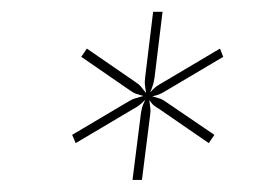

<svg xmlns="http://www.w3.org/2000/svg" viewBox="-20 -763 433 326"><path d="M205 -457.5 219 -568.5Q220 -575.5 221.2 -580.2Q222.5 -585 226.5 -593.5Q219.5 -586.5 215.8 -583.8Q212 -581 205.5 -577.5L108.5 -520L102.5 -534L199.5 -591.5Q205.5 -595 210.2 -596.2Q215 -597.5 223.5 -600Q215 -602.5 211 -603.8Q207 -605 201.5 -609L118 -666.5L127.5 -680.5L211 -623Q216.5 -619.5 219.2 -616Q222 -612.5 228 -605Q226.5 -614 226 -619.2Q225.5 -624.5 226.5 -632L240 -743H256L242.5 -632Q241.5 -625 240 -619.8Q238.5 -614.5 235 -606Q241 -613 245.5 -616.2Q250 -619.5 256.5 -623L353.5 -680.5L359 -666.5L262 -609Q255.5 -605 250.8 -603Q246 -601 238.5 -599.5Q246 -597 250.2 -596Q254.5 -595 259.5 -591.5L344 -534L334.5 -520L251 -577.5Q245 -581 241.8 -583.5Q238.5 -586 233.5 -593Q234.5 -584.5 235.2 -580Q236 -575.5 235 -568.5L221 -457.5Z"/></svg>

Font: Lato Thin
Style: Italic
Weight: 200
Italic angle: -7°
Designer: Lukasz Dziedzic
Foundry: tyPoland Lukasz Dziedzic
Version: Version 2.007; 2014-02-27